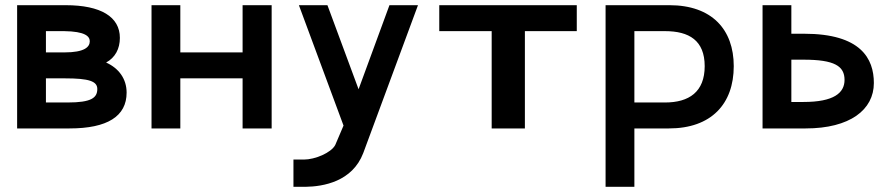

<svg xmlns="http://www.w3.org/2000/svg" viewBox="-20 -495 3433 740"><path d="M46 0H248C394 0 468 -47 468 -138C468 -191 438 -232 389 -254C424 -273 442 -307 442 -349C442 -430 369 -475 233 -475H46ZM227 -375C308 -374 326 -355 326 -336C326 -314 306 -293 228 -293H157V-375ZM230 -193C323 -193 355 -182 355 -152C355 -118 332 -100 241 -100H157V-193Z M564 0H675V-193H915V0H1027V-475H915V-293H675V-475H564Z M1304 -11 1272 64C1256 94 1194 120 1151 120H1111V225H1158C1226 224 1338 205 1380 95L1591 -475H1481L1362 -151L1242 -475H1132Z M1673 -375H1875V0H2003V-375H2203V-475H1673Z M2314 -475V225H2425V0H2558C2722 0 2808 -95 2808 -240C2808 -381 2724 -475 2560 -475ZM2425 -100V-375H2543C2636 -375 2696 -339 2696 -240C2696 -141 2636 -100 2543 -100Z M3077 -265C3197 -265 3235 -240 3235 -187C3235 -137 3194 -102 3077 -102H3030V-265ZM2919 0H3085C3256 0 3348 -72 3348 -175C3348 -269 3298 -365 3079 -365H3030V-475H2919Z"/></svg>

Font: Mint Spirit No2
Style: Bold
Weight: 700
Designer: HARENDAL Hirwen
Foundry: Arkandis Digital Foundry.
Version: Version 1.004;FFEdit